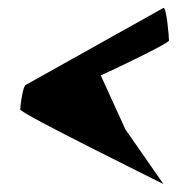

<svg xmlns="http://www.w3.org/2000/svg" viewBox="-20 -636 488 484"><path d="M31 -360C31 -350 381 -178 392 -172L296 -310L234 -446C240 -448 406 -526 406 -534C406 -542 400 -618 392 -616L45 -422C38 -420 31 -370 31 -360Z"/></svg>

Font: Ampere
Style: SCCnd
Weight: 400
Version: Version 1